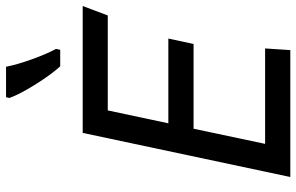

<svg xmlns="http://www.w3.org/2000/svg" viewBox="-190 -775 965 625"><g transform="rotate(-90 292.5 -462.5)"><path d="M441.9 0H28.8L172.4 -675.8H585.4L554.7 -594.2H245.6L203.6 -397H479.5L461.9 -314.9H186L136.7 -82H447.3ZM442.9 -749H389.2Q363.3 -776.9 330.8 -828.6Q298.3 -880.4 286.1 -914.1L288.6 -925.3H387.7Q395 -888.2 412.6 -839.6Q430.2 -791 445.8 -762.7Z"/></g></svg>

Font: Cadman
Style: Italic
Weight: 400
Italic angle: -12°
Designer: Paul James MIller
Foundry: High-Logic / Made with FontCreator
Version: Version 2.114;March 28, 2021;FontCreator 13.0.0.2683 64-bit